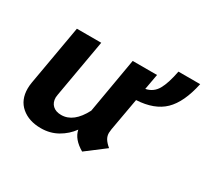

<svg xmlns="http://www.w3.org/2000/svg" viewBox="-115 -705 953 888"><g transform="rotate(30 361.5 -260.5)"><path d="M472 -147Q470 -133 470 -127Q470 -110 478.5 -96Q487 -82 506 -66L406 10Q349 -23 340 -69Q314 -33 274.5 -10.5Q235 12 186 12Q122 12 82 -22Q42 -56 42 -117Q42 -132 45 -150L101 -470H231L177 -162Q175 -150 175 -146Q175 -119 191.5 -103.5Q208 -88 237 -88Q303 -88 348 -175L399 -470H529L514 -387Q554 -395 574 -430Q594 -465 607 -533H723Q700 -425 649 -375.5Q598 -326 503 -321Z"/></g></svg>

Font: KoHo
Style: Bold Italic
Weight: 700
Italic angle: -10°
Version: Version 1.000; ttfautohint (v1.6)